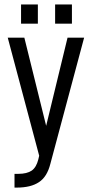

<svg xmlns="http://www.w3.org/2000/svg" viewBox="-20 -685 410 859"><path d="M356.4 -516.6 205.1 48.8Q190.4 106.4 154.3 129.9Q118.2 154.3 54.7 154.3H44.9V92.8H61.5Q100.6 92.8 122.1 78.1Q142.6 63.5 151.4 28.3L155.3 11.7L14.6 -516.6H88.9L186.5 -122.1L282.2 -516.6ZM74.2 -665H149.4V-579.1H74.2ZM226.6 -665H301.8V-579.1H226.6Z"/></svg>

Font: Dinish Condensed
Style: Regular
Weight: 400
Width: 3
Designer: Bert Driehuis
Foundry: Playbeing
Version: Version 3.006; git-39231f3c-release